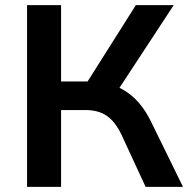

<svg xmlns="http://www.w3.org/2000/svg" viewBox="-20 -725 739 745"><path d="M85 0V-705H217V-409H333L308 -390L507 -705H654L431 -365L377 -404Q420 -398 455 -378.5Q490 -359 518 -327Q546 -295 567 -251L690 0H545L451 -203Q427 -253 394.5 -275.5Q362 -298 311 -298H217V0Z"/></svg>

Font: Nunito Sans 10pt
Style: Bold
Weight: 700
Designer: Vernon Adams
Foundry: Vernon Adams
Version: Version 3.101;gftools[0.9.27]